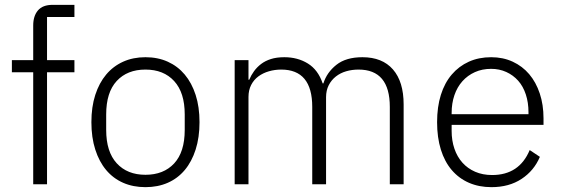

<svg xmlns="http://www.w3.org/2000/svg" viewBox="-20 -760 2314 792"><path d="M117 -462H29V-512H117V-655Q117 -694 136.5 -717Q156 -740 197 -740H287V-690H174V-512H287V-462H174V0H117Z M580 12Q529 12 488 -6Q447 -24 418 -58.5Q389 -93 373 -143Q357 -193 357 -256Q357 -319 373 -368.5Q389 -418 418 -452.5Q447 -487 488 -505.5Q529 -524 580 -524Q631 -524 672 -505.5Q713 -487 742 -452.5Q771 -418 787 -368.5Q803 -319 803 -256Q803 -193 787 -143Q771 -93 742 -58.5Q713 -24 672 -6Q631 12 580 12ZM580 -39Q655 -39 698.5 -86Q742 -133 742 -224V-288Q742 -378 698.5 -425.5Q655 -473 580 -473Q505 -473 461.5 -426Q418 -379 418 -288V-224Q418 -134 461.5 -86.5Q505 -39 580 -39Z M948 0V-512H1005V-431H1008Q1016 -450 1028 -466.5Q1040 -483 1057 -496Q1074 -509 1097.5 -516.5Q1121 -524 1153 -524Q1208 -524 1250 -498Q1292 -472 1311 -416H1314Q1328 -461 1367.5 -492.5Q1407 -524 1475 -524Q1557 -524 1601 -473.5Q1645 -423 1645 -329V0H1588V-319Q1588 -473 1459 -473Q1432 -473 1408 -466Q1384 -459 1365.5 -444.5Q1347 -430 1336 -408.5Q1325 -387 1325 -359V0H1268V-319Q1268 -473 1140 -473Q1114 -473 1089.5 -466Q1065 -459 1046 -445Q1027 -431 1016 -409.5Q1005 -388 1005 -360V0Z M2007 12Q1956 12 1914.5 -6Q1873 -24 1843.5 -58.5Q1814 -93 1798.5 -143Q1783 -193 1783 -256Q1783 -319 1798.5 -368.5Q1814 -418 1843.5 -452.5Q1873 -487 1914 -505.5Q1955 -524 2006 -524Q2055 -524 2095 -505.5Q2135 -487 2163 -454Q2191 -421 2206.5 -374.5Q2222 -328 2222 -272V-245H1843V-220Q1843 -180 1854.5 -146.5Q1866 -113 1887.5 -89Q1909 -65 1940 -51.5Q1971 -38 2010 -38Q2122 -38 2165 -141L2207 -113Q2183 -56 2131.5 -22Q2080 12 2007 12ZM2006 -476Q1969 -476 1939 -462.5Q1909 -449 1887.5 -425Q1866 -401 1854.5 -367.5Q1843 -334 1843 -294V-289H2160V-297Q2160 -337 2149 -370.5Q2138 -404 2117.5 -427Q2097 -450 2068.5 -463Q2040 -476 2006 -476Z"/></svg>

Font: IBM Plex Sans Hebrew Light
Style: Regular
Weight: 300
Designer: Mike Abbink, Paul van der Laan, Pieter van Rosmalen, Yanek Iontef
Foundry: Bold Monday
Version: Version 1.2